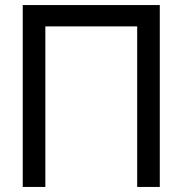

<svg xmlns="http://www.w3.org/2000/svg" viewBox="-20 -740 722 760"><path d="M70 0V-720H612.5V0H523V-635.5H159.5V0Z"/></svg>

Font: Vela Sans Med
Style: Regular
Weight: 500
Designer: Principal design: Mikhail Sharanda - project Manrope.
Design modification: Ravid Balaliev
Foundry: Mikhail Sharanda
Version: Version 1.001